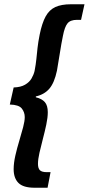

<svg xmlns="http://www.w3.org/2000/svg" viewBox="-20 -728 416 900"><path d="M142 152Q89 152 66.5 129.5Q44 107 44 65Q44 36 52 1Q60 -34 70.5 -68.5Q81 -103 88.5 -132Q96 -161 96 -179Q96 -202 82 -219.5Q68 -237 26 -238L44 -318Q77 -319 97.5 -331Q118 -343 128 -360.5Q138 -378 142 -395Q148 -426 150.5 -451.5Q153 -477 156 -504Q159 -531 166 -566Q177 -620 194 -651Q211 -682 239.5 -695Q268 -708 312 -708H376L360 -635H341Q310 -635 296.5 -618.5Q283 -602 275 -560Q267 -521 261 -481.5Q255 -442 247 -397Q235 -340 211.5 -312.5Q188 -285 148 -276V-272Q177 -265 190.5 -249Q204 -233 204 -202Q204 -177 197 -144Q190 -111 181 -77Q172 -43 165 -12Q158 19 158 40Q158 61 167 70Q176 79 200 79H217L203 152Z"/></svg>

Font: Source Sans 3 ExtraLight
Style: Bold Italic
Weight: 700
Italic angle: -11°
Version: Version 3.052;hotconv 1.1.0;makeotfexe 2.6.0